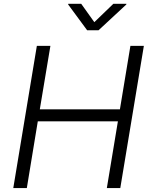

<svg xmlns="http://www.w3.org/2000/svg" viewBox="-20 -962 773 982"><path d="M47.9 0 168.5 -727.5H237.8L183.6 -402.8H593.3L647 -727.5H715.8L595.2 0H526.4L583 -341.3H173.3L117.2 0ZM395.5 -942.4 462.4 -848.6 559.6 -942.4H626.5L626 -939L483.9 -807.1H425.8L328.6 -939L329.1 -942.4Z"/></svg>

Font: Inter 17pt Light
Style: Italic
Weight: 300
Italic angle: -9.3988°
Version: Version 4.001;git-66647c0bb